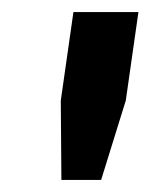

<svg xmlns="http://www.w3.org/2000/svg" viewBox="-20 -706 250 319"><path d="M82 -407 81 -539 102 -686H210L189 -539L148 -407Z"/></svg>

Font: Archivo Narrow SemiBold
Style: Italic
Weight: 600
Italic angle: -8°
Designer: Hector Gatti
Foundry: Omnibus-Type
Version: Version 3.002